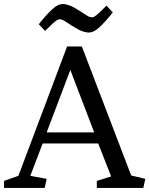

<svg xmlns="http://www.w3.org/2000/svg" viewBox="-35 -930 739 950"><path d="M319 -804Q303 -814 285.5 -825.5Q268 -837 254 -834Q240 -828 216 -804L188 -777L157 -810Q159 -813 169.5 -826Q180 -839 194.5 -855Q209 -871 224.5 -885Q240 -899 251 -904Q269 -913 290 -908.5Q311 -904 330 -893.5Q349 -883 361 -875Q377 -865 394.5 -853.5Q412 -842 426 -845Q431 -846 442 -855Q453 -864 464 -875L492 -902L523 -869Q521 -866 510.5 -853Q500 -840 485.5 -824Q471 -808 455.5 -794Q440 -780 429 -775Q411 -766 390 -770.5Q369 -775 350 -785.5Q331 -796 319 -804ZM684 -45 674 0H444V-35L515 -57L451 -220H176L115 -60L196 -45L186 0H-15V-35L56 -60L297 -700H370L614 -62ZM196 -275H431L313 -584Z"/></svg>

Font: Brawler
Style: Regular
Weight: 400
Designer: Oleg Frolov, Haley Fiege
Foundry: Oleg Frolov, Haley Fiege
Version: Version 1.101; ttfautohint (v1.8.3)